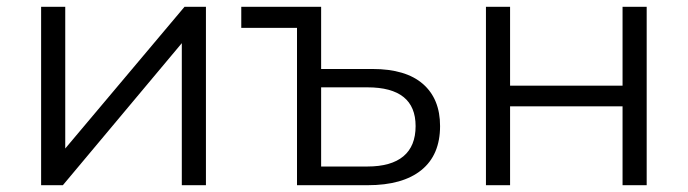

<svg xmlns="http://www.w3.org/2000/svg" viewBox="-20 -545 2024 565"><path d="M101 0V-525H172V-108L523 -525H586V0H515V-418L165 0Z M1061 -55Q1131 -55 1167 -85Q1203 -115 1203 -174Q1203 -288 1061 -288H925V-55ZM1076 -342Q1174 -342 1224.5 -298Q1275 -254 1275 -174Q1275 -89 1220 -44.5Q1165 0 1062 0H854V-463H690V-525H925V-342Z M1410 0V-525H1481V-293H1812V-525H1883V0H1812V-232H1481V0Z"/></svg>

Font: Modern
Style: Small
Weight: 400
Designer: Julieta Ulanovsky
Foundry: Julieta Ulanovsky
Version: Version 8.000